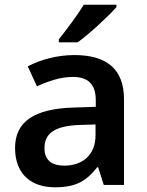

<svg xmlns="http://www.w3.org/2000/svg" viewBox="-20 -786 625 816"><path d="M475 -756V-766H336C309 -721 260 -656 230 -619V-606H310C359 -641 443 -719 475 -756ZM296 -552C222 -552 151 -532 98 -504L137 -419C185 -441 236 -459 290 -459C351 -459 387 -431 387 -360V-332L294 -329C125 -324 44 -269 44 -157C44 -43 116 10 213 10C303 10 346 -16 393 -75H397L421 0H507V-364C507 -492 434 -552 296 -552ZM319 -255 386 -257V-211C386 -125 328 -82 253 -82C203 -82 169 -103 169 -156C169 -215 206 -251 319 -255Z"/></svg>

Font: Noto Sans Kayah Li SemiBold
Style: Regular
Weight: 600
Designer: Monotype Design Team, Sérgio Martins
Foundry: Monotype Imaging Inc.
Version: Version 2.002